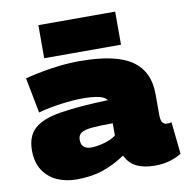

<svg xmlns="http://www.w3.org/2000/svg" viewBox="-85 -851 916 943"><g transform="rotate(-10 373.0 -379.5)"><path d="M30 -168Q30 -239 71 -276Q112 -313 202.5 -327.5Q293 -342 440 -347Q430 -363 399 -370Q368 -377 319 -377Q273 -377 212.5 -369Q152 -361 97 -346L63 -522Q123 -538 196 -549Q269 -560 336 -560Q515 -560 595.5 -504.5Q676 -449 676 -336V-234Q676 -204 684.5 -193.5Q693 -183 706 -183Q711 -183 717.5 -183.5Q724 -184 729 -186L746 -26Q721 -10 687.5 0Q654 10 613 10Q558 10 521.5 -8Q485 -26 466 -66Q413 -30 355.5 -10Q298 10 223 10Q168 10 124.5 -10Q81 -30 55.5 -69.5Q30 -109 30 -168ZM270 -179Q270 -153 284 -142.5Q298 -132 321 -132Q345 -132 382 -141.5Q419 -151 444 -170V-231Q379 -231 341 -227.5Q303 -224 286.5 -213Q270 -202 270 -179ZM168 -604V-769H551V-604Z"/></g></svg>

Font: Georama Expanded Black
Style: Regular
Weight: 900
Width: 7
Designer: Jean-Baptiste Levee
Foundry: Production Type
Version: Version 1.000